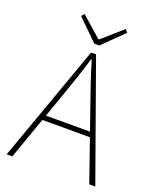

<svg xmlns="http://www.w3.org/2000/svg" viewBox="-154 -929 827 1018"><g transform="rotate(20 260.0 -420.0)"><path d="M10 0 246 -660H274L510 0H476L338 -396Q317 -456 298.5 -510.5Q280 -565 262 -626H258Q240 -565 221.5 -510.5Q203 -456 182 -396L42 0ZM112 -236V-264H405V-236ZM246 -710 130 -824 144 -840 258 -740H262L376 -840L390 -824L274 -710Z"/></g></svg>

Font: Source Sans 3 Variable
Style: Regular
Weight: 200
Designer: Paul D. Hunt
Foundry: Adobe Systems Incorporated
Version: Version 3.026